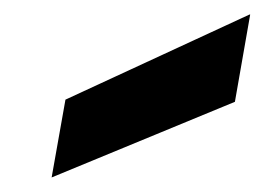

<svg xmlns="http://www.w3.org/2000/svg" viewBox="-20 -780 364 264"><path d="M51 -536 70 -643 323 -760H324L303 -640Z"/></svg>

Font: DM Sans 28pt Black
Style: Italic
Weight: 900
Italic angle: -10°
Version: Version 4.004;gftools[0.9.30]